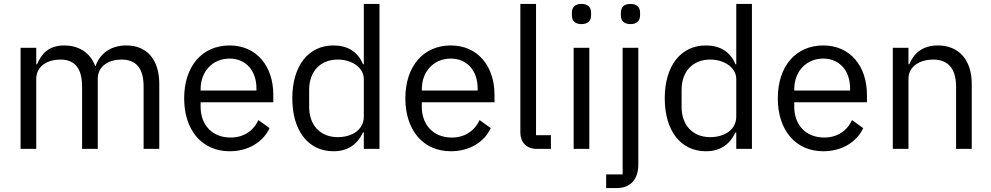

<svg xmlns="http://www.w3.org/2000/svg" viewBox="-20 -760 5060 980"><path d="M165 0V-358C165 -424 225 -456 288 -456C364 -456 399 -409 399 -317V0H479V-358C479 -424 537 -456 600 -456C678 -456 713 -408 713 -317V0H793V-331C793 -456 730 -528 625 -528C537 -528 487 -479 468 -423H466C438 -497 376 -528 308 -528C228 -528 192 -485 169 -432H165V-516H85V0Z M1152 12C1249 12 1323 -36 1356 -106L1299 -147C1272 -90 1222 -58 1157 -58C1061 -58 1004 -125 1004 -214V-238H1375V-276C1375 -422 1290 -528 1152 -528C1012 -528 920 -422 920 -258C920 -94 1012 12 1152 12ZM1152 -461C1234 -461 1289 -400 1289 -309V-298H1004V-305C1004 -395 1065 -461 1152 -461Z M1837 0H1917V-740H1837V-432H1833C1806 -497 1753 -528 1682 -528C1553 -528 1472 -423 1472 -258C1472 -93 1553 12 1682 12C1753 12 1802 -20 1833 -84H1837ZM1704 -60C1614 -60 1558 -122 1558 -214V-302C1558 -394 1614 -456 1704 -456C1777 -456 1837 -414 1837 -357V-165C1837 -98 1777 -60 1704 -60Z M2281 12C2378 12 2452 -36 2485 -106L2428 -147C2401 -90 2351 -58 2286 -58C2190 -58 2133 -125 2133 -214V-238H2504V-276C2504 -422 2419 -528 2281 -528C2141 -528 2049 -422 2049 -258C2049 -94 2141 12 2281 12ZM2281 -461C2363 -461 2418 -400 2418 -309V-298H2133V-305C2133 -395 2194 -461 2281 -461Z M2792 0V-70H2716V-740H2636V-83C2636 -35 2666 0 2721 0Z M2948 -637C2982 -637 2997 -655 2997 -682V-695C2997 -722 2982 -740 2948 -740C2914 -740 2899 -722 2899 -695V-682C2899 -655 2914 -637 2948 -637ZM2908 0H2988V-516H2908Z M3158 130H3074V200H3126C3203 200 3238 151 3238 80V-516H3158ZM3198 -637C3232 -637 3247 -655 3247 -682V-695C3247 -722 3232 -740 3198 -740C3164 -740 3149 -722 3149 -695V-682C3149 -655 3164 -637 3198 -637Z M3738 0H3818V-740H3738V-432H3734C3707 -497 3654 -528 3583 -528C3454 -528 3373 -423 3373 -258C3373 -93 3454 12 3583 12C3654 12 3703 -20 3734 -84H3738ZM3605 -60C3515 -60 3459 -122 3459 -214V-302C3459 -394 3515 -456 3605 -456C3678 -456 3738 -414 3738 -357V-165C3738 -98 3678 -60 3605 -60Z M4182 12C4279 12 4353 -36 4386 -106L4329 -147C4302 -90 4252 -58 4187 -58C4091 -58 4034 -125 4034 -214V-238H4405V-276C4405 -422 4320 -528 4182 -528C4042 -528 3950 -422 3950 -258C3950 -94 4042 12 4182 12ZM4182 -461C4264 -461 4319 -400 4319 -309V-298H4034V-305C4034 -395 4095 -461 4182 -461Z M4617 0V-358C4617 -424 4679 -456 4743 -456C4820 -456 4860 -409 4860 -317V0H4940V-331C4940 -456 4873 -528 4767 -528C4690 -528 4646 -490 4621 -432H4617V-516H4537V0Z"/></svg>

Font: IBM Plex Thai Looped
Style: Regular
Weight: 400
Designer: Mike Abbink, Paul van der Laan, Pieter van Rosmalen, Ben Mitchell, Mark Frömberg
Foundry: Bold Monday
Version: Version 1.0